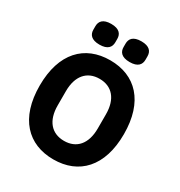

<svg xmlns="http://www.w3.org/2000/svg" viewBox="-210 -1056 1135 1212"><g transform="rotate(30 357.0 -450.0)"><path d="M247 -761C307 -761 327 -789 327 -824V-849C327 -884 307 -912 247 -912C187 -912 167 -884 167 -849V-824C167 -789 187 -761 247 -761ZM467 -761C527 -761 547 -789 547 -824V-849C547 -884 527 -912 467 -912C407 -912 387 -884 387 -849V-824C387 -789 407 -761 467 -761ZM357 12C542 12 664 -112 664 -349C664 -586 542 -710 357 -710C172 -710 50 -586 50 -349C50 -112 172 12 357 12ZM357 -123C266 -123 211 -186 211 -297V-401C211 -512 266 -575 357 -575C448 -575 503 -512 503 -401V-297C503 -186 448 -123 357 -123Z"/></g></svg>

Font: Braiins Sans
Style: Bold
Weight: 700
Designer: Mike Abbink, Paul van der Laan, Pieter van Rosmalen, Jiri Chlebus, Lubos Buracinsky
Foundry: Bold Monday, Sudetype
Version: Version 1.000;hotconv 1.0.109;makeotfexe 2.5.65596